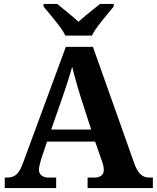

<svg xmlns="http://www.w3.org/2000/svg" viewBox="-20 -951 793 971"><path d="M4 0V-53H16Q34 -53 48 -59Q62 -65 73.5 -80.5Q85 -96 96 -126L313 -714H450L659 -125Q669 -97 680.5 -81.5Q692 -66 705.5 -59.5Q719 -53 735 -53H753V0H423V-53H462Q477 -53 491 -62Q505 -71 505 -92Q505 -100 503.5 -108Q502 -116 500 -123Q498 -130 496 -135L461 -235H218L189 -149Q187 -141 184 -131Q181 -121 179 -110.5Q177 -100 177 -92Q177 -73 191 -63Q205 -53 222 -53H264V0ZM239 -296H441L388 -460Q381 -483 373 -509.5Q365 -536 358 -563Q351 -590 345 -613Q339 -592 331 -566Q323 -540 314.5 -514Q306 -488 298 -465ZM310 -771Q300 -794 279.5 -820.5Q259 -847 237.5 -873Q216 -899 200 -918V-931H269Q283 -920 302.5 -904Q322 -888 342 -871.5Q362 -855 377 -841Q392 -855 412 -871.5Q432 -888 452 -904Q472 -920 486 -931H555V-918Q540 -899 518 -873Q496 -847 476 -820.5Q456 -794 445 -771Z"/></svg>

Font: Noto Serif Armenian
Style: Regular
Weight: 400
Designer: Monotype Design Team
Foundry: Monotype Imaging Inc.
Version: Version 2.007